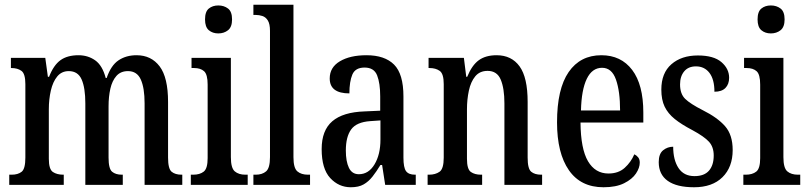

<svg xmlns="http://www.w3.org/2000/svg" viewBox="-20 -780 3408 810"><path d="M19 0V-43H29Q56 -43 71.5 -55.5Q87 -68 87 -115V-425Q87 -469 70.5 -481Q54 -493 28 -493H26V-536H171L182 -456H187Q206 -505 235 -526Q264 -547 311 -547Q351 -547 381.5 -525.5Q412 -504 426 -451H430Q448 -504 480 -525.5Q512 -547 556 -547Q618 -547 653.5 -500Q689 -453 689 -350V-115Q689 -68 704 -55.5Q719 -43 746 -43H749V0H590V-344Q590 -409 574 -444.5Q558 -480 520 -480Q489 -480 471 -459.5Q453 -439 445.5 -405.5Q438 -372 438 -332V-115Q438 -68 453 -55.5Q468 -43 494 -43H498V0H340V-344Q340 -409 324.5 -444.5Q309 -480 270 -480Q240 -480 221.5 -457.5Q203 -435 194.5 -398Q186 -361 186 -319V-110Q186 -66 203 -54.5Q220 -43 247 -43H249V0Z M901 -639Q877 -639 861 -652.5Q845 -666 845 -698Q845 -731 861 -744Q877 -757 901 -757Q925 -757 942 -744Q959 -731 959 -698Q959 -666 942 -652.5Q925 -639 901 -639ZM785 0V-43H795Q823 -43 839.5 -56Q856 -69 856 -113V-423Q856 -466 841 -479.5Q826 -493 799 -493H788V-536H954V-117Q954 -71 970.5 -57Q987 -43 1015 -43H1025V0Z M1049 0V-43H1059Q1086 -43 1102.5 -57Q1119 -71 1119 -117V-650Q1119 -679 1110 -693.5Q1101 -708 1087 -712.5Q1073 -717 1059 -717H1049V-760H1218V-117Q1218 -71 1234.5 -57Q1251 -43 1279 -43H1288V0Z M1460 10Q1409 10 1373 -29Q1337 -68 1337 -151Q1337 -230 1382 -268.5Q1427 -307 1518 -310L1584 -313V-373Q1584 -429 1571 -462Q1558 -495 1518 -495Q1479 -495 1466.5 -465.5Q1454 -436 1454 -386Q1371 -386 1371 -449Q1371 -496 1414 -521.5Q1457 -547 1526 -547Q1603 -547 1642.5 -507.5Q1682 -468 1682 -373V-115Q1682 -73 1693 -58Q1704 -43 1731 -43H1734V0H1605L1592 -84H1585Q1568 -56 1551.5 -35Q1535 -14 1514 -2Q1493 10 1460 10ZM1494 -45Q1535 -45 1560 -86.5Q1585 -128 1585 -191V-272L1542 -269Q1484 -265 1461.5 -234Q1439 -203 1439 -145Q1439 -99 1452 -72Q1465 -45 1494 -45Z M1784 0V-43H1790Q1817 -43 1834.5 -55.5Q1852 -68 1852 -115V-425Q1852 -469 1835 -481Q1818 -493 1792 -493H1788V-536H1937L1947 -456H1951Q1971 -505 2000 -526Q2029 -547 2075 -547Q2138 -547 2172 -500Q2206 -453 2206 -350V-115Q2206 -68 2221 -55.5Q2236 -43 2263 -43H2267V0H2108V-344Q2108 -407 2092.5 -444Q2077 -481 2037 -481Q2004 -481 1985 -458Q1966 -435 1958 -397.5Q1950 -360 1950 -319V-110Q1950 -66 1966.5 -54.5Q1983 -43 2009 -43H2014V0Z M2526 10Q2430 10 2380 -62Q2330 -134 2330 -264Q2330 -405 2379 -476Q2428 -547 2517 -547Q2600 -547 2647 -485Q2694 -423 2694 -305V-263H2429Q2430 -152 2460.5 -100Q2491 -48 2547 -48Q2589 -48 2615.5 -72Q2642 -96 2656 -129Q2665 -125 2672 -116.5Q2679 -108 2679 -94Q2679 -72 2663 -48Q2647 -24 2613 -7Q2579 10 2526 10ZM2596 -314Q2596 -395 2578.5 -444.5Q2561 -494 2520 -494Q2478 -494 2455.5 -447.5Q2433 -401 2431 -314Z M2908 10Q2835 10 2797 -17Q2759 -44 2759 -96Q2759 -131 2777.5 -146Q2796 -161 2820 -161Q2820 -105 2842.5 -71Q2865 -37 2910 -37Q2951 -37 2971 -60Q2991 -83 2991 -124Q2991 -160 2971 -182Q2951 -204 2901 -231Q2855 -255 2826.5 -278Q2798 -301 2784 -330Q2770 -359 2770 -402Q2770 -472 2812.5 -509Q2855 -546 2924 -546Q2991 -546 3023.5 -518Q3056 -490 3056 -452Q3056 -425 3040.5 -409Q3025 -393 2994 -393Q2994 -445 2973 -472.5Q2952 -500 2916 -500Q2884 -500 2866.5 -479Q2849 -458 2849 -424Q2849 -384 2870.5 -363Q2892 -342 2945 -315Q3007 -284 3039 -247.5Q3071 -211 3071 -147Q3071 -75 3028 -32.5Q2985 10 2908 10Z M3232 -639Q3208 -639 3192 -652.5Q3176 -666 3176 -698Q3176 -731 3192 -744Q3208 -757 3232 -757Q3256 -757 3273 -744Q3290 -731 3290 -698Q3290 -666 3273 -652.5Q3256 -639 3232 -639ZM3116 0V-43H3126Q3154 -43 3170.5 -56Q3187 -69 3187 -113V-423Q3187 -466 3172 -479.5Q3157 -493 3130 -493H3119V-536H3285V-117Q3285 -71 3301.5 -57Q3318 -43 3346 -43H3356V0Z"/></svg>

Font: Noto Serif Tamil ExtraCondensed Medium
Style: Regular
Weight: 500
Width: 2
Designer: Indian Type Foundry, Tom Grace, and the Monotype Design Team
Foundry: Monotype Imaging Inc.
Version: Version 2.004; ttfautohint (v1.8.4.7-5d5b)